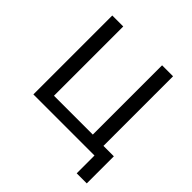

<svg xmlns="http://www.w3.org/2000/svg" viewBox="-221 -879 1213 1213"><g transform="rotate(45 385.5 -273.0)"><path d="M645 159V0H99V-705H197V-86H544V-705H642V-83H735V159Z"/></g></svg>

Font: Nunito Sans 7pt SemiCondensed Medium
Style: Regular
Weight: 500
Width: 4
Designer: Vernon Adams
Foundry: Vernon Adams
Version: Version 3.101;gftools[0.9.27]